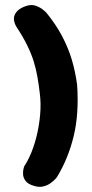

<svg xmlns="http://www.w3.org/2000/svg" viewBox="-20 -710 364 762"><path d="M116 28Q91 21 81.5 8Q72 -5 71.5 -18.5Q71 -32 73.5 -41Q76 -50 76 -50Q91 -72 104.5 -105Q118 -138 127 -177Q136 -216 139.5 -257.5Q143 -299 138 -339Q134 -374 128.5 -405Q123 -436 114 -465.5Q105 -495 88.5 -529Q72 -563 45 -604Q45 -604 42 -609.5Q39 -615 36.5 -625Q34 -635 36.5 -645.5Q39 -656 49 -666.5Q59 -677 80 -685Q104 -694 122.5 -687Q141 -680 152 -670.5Q163 -661 163 -661Q202 -613 226.5 -566.5Q251 -520 265 -473Q279 -426 286 -374Q294 -259 272.5 -170Q251 -81 206 -7Q206 -7 199.5 0.5Q193 8 180.5 17Q168 26 151.5 30Q135 34 116 28Z"/></svg>

Font: Sour Gummy Black
Style: Bold
Weight: 700
Version: Version 1.000